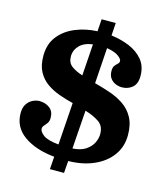

<svg xmlns="http://www.w3.org/2000/svg" viewBox="-132 -933 956 1117"><g transform="rotate(15 346.0 -375.0)"><path d="M340 -835H425L420 -759Q477.5 -752 528.8 -731Q580 -710 612 -671.5Q644 -633 644 -574Q644 -527 618 -505Q592 -483 555 -483Q536.5 -483 517.5 -490.8Q498.5 -498.5 485.8 -515.5Q473 -532.5 473 -561Q473 -581.5 481.5 -592.2Q490 -603 498.2 -610.2Q506.5 -617.5 506.5 -627.5Q506.5 -640.5 483.5 -657Q460.5 -673.5 414 -681L399.5 -466Q445 -454 491.5 -438.5Q538 -423 576.8 -397.2Q615.5 -371.5 639 -329.2Q662.5 -287 662.5 -222.5Q662.5 -154 625 -101.8Q587.5 -49.5 520.5 -19.5Q453.5 10.5 365.5 12L360 85H275L280.5 9Q165.5 -2.5 95.8 -52.2Q26 -102 26 -186Q26 -220 40.2 -241.2Q54.5 -262.5 75 -272.2Q95.5 -282 115 -282Q150.5 -282 176.2 -262.5Q202 -243 202 -204Q202 -183.5 193.2 -171.5Q184.5 -159.5 176 -150.5Q167.5 -141.5 167.5 -130Q167.5 -112.5 193.2 -92.8Q219 -73 286 -66.5L303.5 -320.5Q260.5 -331 218.5 -346Q176.5 -361 142.5 -385Q108.5 -409 88 -446.8Q67.5 -484.5 67.5 -542Q67.5 -614 105.5 -661.5Q143.5 -709 204.5 -733.8Q265.5 -758.5 335 -761.5ZM223 -580.5Q223 -542 249.5 -522.5Q276 -503 316 -490.5L329 -681Q277.5 -674.5 250.2 -646.5Q223 -618.5 223 -580.5ZM505 -187Q505 -236.5 470.5 -259.5Q436 -282.5 387 -297L370.5 -65Q419.5 -68 449 -87.5Q478.5 -107 491.8 -134.2Q505 -161.5 505 -187Z"/></g></svg>

Font: Besley* Condensed
Style: Bold
Weight: 700
Width: 3
Designer: Owen Earl
Foundry: indestructible type*
Version: Version 3.000; ttfautohint (v1.8.3)